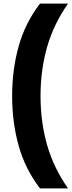

<svg xmlns="http://www.w3.org/2000/svg" viewBox="-20 -828 398 1068"><path d="M202.5 220Q121 114 84.2 -16Q47.5 -146 47.5 -294Q47.5 -442 84.2 -572Q121 -702 202.5 -808H358.5Q279 -695 242.2 -567.2Q205.5 -439.5 205.5 -294Q205.5 -148.5 242.2 -20.8Q279 107 358.5 220Z"/></svg>

Font: Encode Sans SmCnd
Style: Bold
Weight: 700
Width: 4
Designer: Multiple Designers
Foundry: Impallari Type
Version: Version 3.002; ttfautohint (v1.8.3) -l 8 -r 50 -G 200 -x 14 